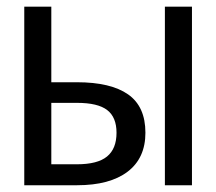

<svg xmlns="http://www.w3.org/2000/svg" viewBox="-20 -548 640 568"><path d="M207.5 -304.7Q307.6 -304.7 358.9 -268.8Q410.2 -232.9 410.2 -155.3Q410.2 -80.1 357.4 -40Q304.7 0 208 0H51.8V-528.3H131.8V-304.7ZM131.8 -62H207.5Q268.6 -62 296.6 -85Q324.7 -107.9 324.7 -155.3Q324.7 -201.2 297.1 -222.4Q269.5 -243.7 208 -243.7H131.8ZM467.8 0V-528.3H547.9V0Z"/></svg>

Font: Cousine
Style: Regular
Weight: 400
Monospace: yes
Designer: Steve Matteson
Foundry: Monotype Imaging Inc.
Version: Version 1.21